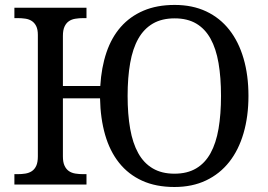

<svg xmlns="http://www.w3.org/2000/svg" viewBox="-20 -745 1080 775"><path d="M982.9 -357.9Q982.9 -275.4 963.1 -207.5Q943.4 -139.6 905.3 -91.3Q867.2 -43 811.5 -16.6Q755.9 9.8 684.1 9.8Q609.4 9.8 553.7 -15.6Q498 -41 460.7 -87.9Q423.3 -134.8 404.3 -200.9Q385.3 -267.1 383.8 -348.1H233.9V-113.8Q233.9 -90.3 240.5 -76.2Q247.1 -62 258.1 -54.4Q269 -46.9 284.2 -44.4Q299.3 -42 315.9 -42H329.1V0H38.1V-42H50.8Q67.9 -42 82.8 -44.4Q97.7 -46.9 108.9 -54.4Q120.1 -62 126.5 -76.2Q132.8 -90.3 132.8 -113.8V-604Q132.8 -626 126.2 -639.4Q119.6 -652.8 108.4 -660.2Q97.2 -667.5 82.3 -669.7Q67.4 -671.9 50.8 -671.9H38.1V-713.9H329.1V-671.9H315.9Q299.3 -671.9 284.2 -669.4Q269 -667 258.1 -659.4Q247.1 -651.9 240.5 -637.7Q233.9 -623.5 233.9 -600.1V-397.9H384.8Q389.2 -472.7 409.7 -533.2Q430.2 -593.8 467.5 -636.2Q504.9 -678.7 559.1 -701.9Q613.3 -725.1 685.1 -725.1Q756.8 -725.1 812.3 -699Q867.7 -672.9 905.5 -624.8Q943.4 -576.7 963.1 -509Q982.9 -441.4 982.9 -357.9ZM495.1 -357.9Q495.1 -283.7 505.4 -225.3Q515.6 -167 538.1 -126.7Q560.5 -86.4 596.7 -65.2Q632.8 -43.9 684.1 -43.9Q735.8 -43.9 771.7 -65.2Q807.6 -86.4 829.8 -126.7Q852.1 -167 862.1 -225.3Q872.1 -283.7 872.1 -357.9Q872.1 -432.1 862.1 -490.5Q852.1 -548.8 829.8 -588.9Q807.6 -628.9 772 -649.9Q736.3 -670.9 685.1 -670.9Q633.3 -670.9 597.2 -649.9Q561 -628.9 538.3 -588.9Q515.6 -548.8 505.4 -490.5Q495.1 -432.1 495.1 -357.9Z"/></svg>

Font: Droid Serif
Style: Regular
Weight: 400
Designer: Monotype Design team
Foundry: Monotype Imaging Inc.
Version: Version 1.03